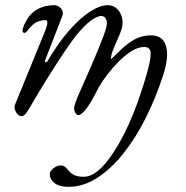

<svg xmlns="http://www.w3.org/2000/svg" viewBox="-20 -434 721 744"><path d="M245 290Q210 290 191.5 275.5Q173 261 173 241Q173 233 179.5 225.5Q186 218 195.5 212.5Q205 207 214 207Q226 207 233 213.5Q240 220 247.5 229Q255 238 268 244.5Q281 251 305 251Q341 251 380.5 208Q420 165 459.5 88Q499 11 531 -90Q553 -158 560 -193Q567 -228 561.5 -240Q556 -252 539 -252Q515 -252 489 -235.5Q463 -219 439 -194.5Q415 -170 395.5 -144.5Q376 -119 366 -101Q364 -97 361 -92.5Q358 -88 356 -83Q332 -35 313.5 -11.5Q295 12 284 12Q279 12 275 7.5Q271 3 269 -3Q267 -9 267 -15Q267 -20 273 -38Q279 -56 292 -84Q300 -102 314.5 -135Q329 -168 347 -210Q365 -252 382 -297Q398 -338 393 -354.5Q388 -371 374 -372Q358 -373 332 -354Q306 -335 273 -294Q258 -275 228 -230.5Q198 -186 162.5 -129Q127 -72 94 -15Q85 1 78 8.5Q71 16 63 16Q55 16 48 8.5Q41 1 38 -9.5Q35 -20 38 -28L154 -312Q172 -356 156 -356Q141 -356 123.5 -349Q106 -342 82 -310Q78 -306 73.5 -306.5Q69 -307 67 -314Q67 -320 70.5 -329.5Q74 -339 79 -348.5Q84 -358 88 -364Q103 -387 128.5 -400Q154 -413 188 -414Q199 -414 208 -408.5Q217 -403 221.5 -393Q226 -383 221 -371L155 -201Q152 -194 156.5 -193Q161 -192 164 -197Q205 -267 247.5 -315.5Q290 -364 329 -389Q368 -414 398 -414Q419 -414 434.5 -399Q450 -384 454 -359Q458 -334 445 -304L419 -243Q415 -234 412 -222Q409 -210 411 -205Q430 -223 452 -244.5Q474 -266 502 -281.5Q530 -297 565 -297Q598 -297 613 -276.5Q628 -256 627.5 -221.5Q627 -187 613 -145Q585 -58 546 20.5Q507 99 459 159.5Q411 220 357 255Q303 290 245 290Z"/></svg>

Font: EB Garamond
Style: Italic
Weight: 400
Italic angle: -17.2°
Designer: Georg Duffner and Octavio Pardo
Foundry: Georg Duffner
Version: Version 1.001